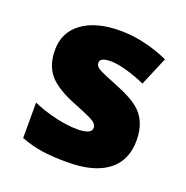

<svg xmlns="http://www.w3.org/2000/svg" viewBox="-102 -620 701 723"><g transform="rotate(20 248.5 -258.0)"><path d="M407.5 -278.6Q459.6 -237.6 459.6 -156.7Q459.6 -75.8 403.7 -33.4Q347.8 9.1 241.2 9.1Q184 9.1 141.6 3Q99.1 -3 55.1 -19.7V-161.8Q98.6 -142.6 147.4 -131.4Q196.2 -120.3 234.1 -120.3Q291.7 -120.3 291.7 -146.6Q291.7 -160.3 276 -170.6Q260.4 -181 181.5 -212.3Q109.7 -242.7 81.9 -279.3Q54.1 -316 54.1 -372.6Q54.1 -443.9 109.7 -484.3Q165.3 -524.8 261.1 -524.8Q356.9 -524.8 455.5 -480.8L407 -366Q371.1 -382.2 332.4 -393.3Q293.7 -404.4 267.4 -404.4Q224 -404.4 224 -383.2Q224 -370.1 239.1 -360.7Q254.3 -351.4 327.1 -322.5Q381.2 -300.3 407.5 -278.6Z"/></g></svg>

Font: Khula ExtraBold
Style: Regular
Weight: 800
Designer: Erin McLaughlin, Steve Matteson
Version: Version 1.002;PS 1.0;hotconv 1.0.72;makeotf.lib2.5.5900; ttf